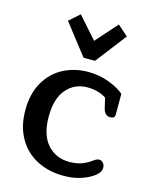

<svg xmlns="http://www.w3.org/2000/svg" viewBox="-116 -836 730 926"><g transform="rotate(15 249.0 -373.0)"><path d="M119 -714 171 -760 266 -653 361 -760 413 -714 295 -561H238ZM32 -245Q32 -327 65.5 -385Q99 -443 155 -472Q211 -501 279 -501Q333 -501 381.5 -483Q430 -465 459 -440V-336Q459 -317 436 -317Q407 -317 399 -355L388 -402Q371 -414 346.5 -421Q322 -428 294 -428Q230 -428 189.5 -381Q149 -334 149 -244Q149 -153 191 -105.5Q233 -58 301 -58Q334 -58 359.5 -66.5Q385 -75 411 -94Q427 -106 438 -106Q450 -106 458.5 -96.5Q467 -87 467 -72Q467 -45 427 -21Q369 14 292 14Q216 14 157 -17Q98 -48 65 -106.5Q32 -165 32 -245Z"/></g></svg>

Font: MaitreeSemiBold
Style: Regular
Weight: 600
Designer: CadsonDemak Team
Foundry: CadsonDemak
Version: Version 1.000